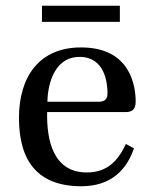

<svg xmlns="http://www.w3.org/2000/svg" viewBox="-20 -637 523 668"><path d="M126 -561H397V-617H126ZM46 -227C46 -78 110 11 263 11C367 11 421 -47 446 -121L418 -136C392 -81 356 -37 282 -37C165 -37 142 -149 144 -247H415C435 -247 452 -252 452 -283C452 -338 434 -472 262 -472C115 -472 46 -368 46 -227ZM145 -283C145 -322 159 -439 257 -439C344 -439 354 -350 354 -313C354 -295 348 -283 322 -283Z"/></svg>

Font: erewhon
Style: Regular
Weight: 400
Version: Version 1.0.0